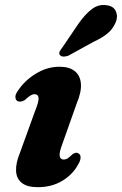

<svg xmlns="http://www.w3.org/2000/svg" viewBox="-20 -756 500 788"><path d="M241.7 -101.2Q227.2 -101.2 224.9 -115.7Q222.6 -130.3 236.1 -165.8L294.5 -330.5Q315 -379.2 312 -413.1Q309 -446.9 286.3 -464.5Q263.7 -482.1 224.3 -482.1Q172.9 -482.1 126.5 -453.3Q80 -424.6 53.2 -382.9Q42.9 -369.6 43.2 -358Q43.4 -346.3 51.7 -341.1Q57.4 -338.3 64.8 -339.1Q72.1 -339.9 81.5 -345.1Q95.5 -358.1 104.6 -363.8Q113.7 -369.4 121.6 -369.4Q136.6 -369.4 138.3 -354.8Q140 -340.2 124.3 -301.3L62 -129.3Q44.4 -86.3 45.9 -54.6Q47.4 -22.9 69.6 -5.3Q91.7 12.2 135.5 12.2Q192.6 12.2 236 -14.1Q279.4 -40.4 301.4 -82.1Q310.8 -98.2 310.7 -109.6Q310.7 -121 303.2 -125.8Q297.1 -129.9 290.9 -128.9Q284.8 -127.9 277.3 -122.7Q264.7 -110.4 257.2 -105.8Q249.7 -101.2 241.7 -101.2ZM302.3 -659.1Q328.9 -697 356.4 -718.2Q384 -739.4 416.7 -734.7Q446.1 -731.3 455.5 -709.7Q465 -688.1 454.8 -664.4Q444.1 -638.1 422.4 -619.7Q400.7 -601.3 363.5 -584.1L260.6 -527.5Q250.2 -523.6 240.4 -523.8Q230.6 -524.1 226.3 -529.7Q221 -536.5 224.9 -544.5Q228.9 -552.5 235.8 -561Z"/></svg>

Font: Fraunces Wonky
Style: Italic
Weight: 900
Italic angle: -16°
Version: Version 1.000;[b76b70a41]